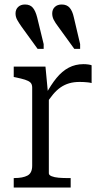

<svg xmlns="http://www.w3.org/2000/svg" viewBox="-20 -833 459 853"><path d="M308 -756 336 -637V-616H310L239 -714Q226 -731 219 -744.5Q212 -758 212 -773Q212 -791 223.5 -802Q235 -813 254 -813Q277 -813 289.5 -798.5Q302 -784 308 -756ZM145 -756 174 -637V-616H147L76 -714Q64 -731 56.5 -744.5Q49 -758 49 -773Q49 -791 60.5 -802Q72 -813 91 -813Q114 -813 126 -798.5Q138 -784 145 -756ZM387 -543V-464Q380 -466 371 -467Q362 -468 352.5 -468.5Q343 -469 334 -469Q308 -469 287.5 -463Q267 -457 249.5 -445Q232 -433 216 -414Q200 -395 183 -368L182 -411Q206 -456 231 -486.5Q256 -517 285.5 -532.5Q315 -548 351 -548Q362 -548 372.5 -546.5Q383 -545 387 -543ZM41 0V-42H45Q81 -42 102 -53Q123 -64 123 -97V-444Q123 -459 115 -466.5Q107 -474 91 -479Q75 -484 51 -489L41 -491V-537H182L194 -410L197 -412V-63Q197 -55 209.5 -50Q222 -45 240 -43.5Q258 -42 273 -42H294V0Z"/></svg>

Font: Roboto Serif SemiCondensed Light
Style: Regular
Weight: 300
Width: 4
Designer: Greg Gazdowicz
Foundry: Commercial Type
Version: Version 1.007